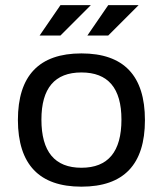

<svg xmlns="http://www.w3.org/2000/svg" viewBox="-20 -718 626 738"><path d="M293 -73.2Q446.8 -73.2 446.8 -258.3Q446.8 -439.5 293 -439.5Q139.2 -439.5 139.2 -258.3Q139.2 -73.2 293 -73.2ZM48.8 -256.3Q48.8 -512.7 293 -512.7Q537.1 -512.7 537.1 -256.3Q537.1 -0.5 293 -0.5Q49.8 -0.5 48.8 -256.3ZM212.4 -698.2H329.1L212.4 -581.5H132.3ZM396 -698.2H512.7L396 -581.5H315.9Z"/></svg>

Font: Sansation
Style: Regular
Weight: 400
Designer: Bernd Montag
Version: Version 1.301